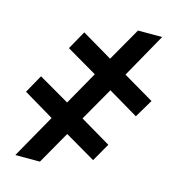

<svg xmlns="http://www.w3.org/2000/svg" viewBox="-102 -770 798 859"><g transform="rotate(15 296.5 -340.0)"><path d="M19 -286 160 -202 46 0H160L246 -151L388 -68L436 -152L294 -236L382 -390L522 -307L572 -391L429 -475L544 -680H432L344 -526L202 -610L154 -524L296 -441L209 -287L66 -370Z"/></g></svg>

Font: Asimov Pro
Style: Ult
Weight: 900
Designer: Google
Version: Version 2.000980; 2014